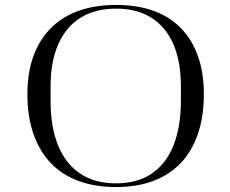

<svg xmlns="http://www.w3.org/2000/svg" viewBox="-20 -743 934 778"><path d="M450 15Q366 15 299 -9.5Q232 -34 186 -82Q140 -130 115.5 -200.5Q91 -271 91 -361Q91 -449 115.5 -516Q140 -583 186.5 -629.5Q233 -676 299.5 -699.5Q366 -723 451 -723Q535 -723 601 -699.5Q667 -676 712.5 -629.5Q758 -583 782 -516Q806 -449 806 -361Q806 -271 782 -200.5Q758 -130 712 -82Q666 -34 600 -9.5Q534 15 450 15ZM450 0Q536 0 594.5 -39.5Q653 -79 682.5 -152.5Q712 -226 713 -328V-393Q713 -494 682.5 -564Q652 -634 593.5 -671Q535 -708 451 -708Q365 -708 306 -671Q247 -634 216 -563.5Q185 -493 185 -394V-333Q185 -228 215.5 -153.5Q246 -79 305 -39.5Q364 0 450 0Z"/></svg>

Font: Kalnia SemiExpanded Light
Style: Regular
Weight: 300
Width: 6
Designer: Frida Medrano
Foundry: Frida Medrano
Version: Version 1.105